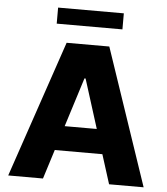

<svg xmlns="http://www.w3.org/2000/svg" viewBox="-59 -936 860 989"><g transform="rotate(5 371.0 -442.0)"><path d="M20.5 0 260.7 -707H481.4L720.7 0H542L494.1 -151.4H248L200.2 0ZM454.1 -278.3 374 -532.2H368.2L288.1 -278.3ZM541 -800.8H201.2V-883.8H541Z"/></g></svg>

Font: Pretendard Std ExtraBold
Style: Regular
Weight: 800
Designer: Base glyphs from Inter by Rasmus Andersson; Hangeul glyphs from Noto Sans CJK(Source Han Sans) by Jang Soo-young and Kan
Foundry: Kil Hyung-jin
Version: Version 1.309